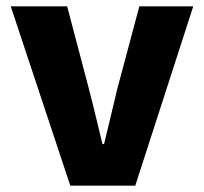

<svg xmlns="http://www.w3.org/2000/svg" viewBox="-20 -589 647 609"><path d="M203 0 14 -569H193L262 -307Q273 -265 283.5 -221Q294 -177 305 -132H310Q321 -177 331.5 -221Q342 -265 352 -307L422 -569H593L409 0Z"/></svg>

Font: Source Han Sans TC Heavy
Style: Regular
Weight: 900
Designer: Ryoko NISHIZUKA Ë•øÂ°öÊ∂ºÂ≠ê (kana, bopomofo & ideographs); Paul D. Hunt (Latin, Greek & Cyrillic); Sandoll Communicatio
Foundry: Adobe
Version: Version 2.004;hotconv 1.0.118;makeotfexe 2.5.65603